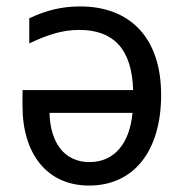

<svg xmlns="http://www.w3.org/2000/svg" viewBox="-20 -566 570 597"><path d="M229 -546C173 -546 123 -534 71 -509V-431C124 -456 171 -473 226 -473C332 -473 390 -415 394 -286H50V-236C50 -88 126 11 257 11C395 11 481 -95 481 -271C481 -448 385 -546 229 -546ZM134 -215H392C383 -119 335 -62 258 -62C179 -62 136 -124 134 -215Z"/></svg>

Font: Noto Sans Mono Condensed
Style: Regular
Weight: 400
Width: 3
Designer: Monotype Design Team
Foundry: Monotype Imaging Inc.
Version: Version 2.014